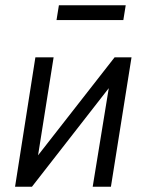

<svg xmlns="http://www.w3.org/2000/svg" viewBox="-20 -707 554 727"><path d="M37 0 114 -490H183L117 -74H89L414 -490H478L400 0H331L399 -417H426L101 0ZM194 -631 203 -687H456L447 -631Z"/></svg>

Font: Nunito Sans 10pt Condensed
Style: Italic
Weight: 400
Width: 3
Italic angle: -9°
Designer: Vernon Adams
Foundry: Vernon Adams
Version: Version 3.101;gftools[0.9.27]